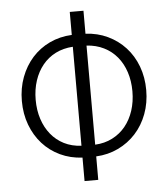

<svg xmlns="http://www.w3.org/2000/svg" viewBox="-52 -757 703 804"><g transform="rotate(-5 300.0 -355.5)"><path d="M328.6 -614.3Q378.9 -611.8 421.6 -591.6Q464.4 -571.3 495.6 -537.4Q526.9 -503.4 544.2 -457.3Q561.5 -411.1 561.5 -357.4Q561.5 -303.2 544.2 -257.1Q526.9 -210.9 495.6 -176.5Q464.4 -142.1 421.6 -121.6Q378.9 -101.1 328.6 -98.6V0H271V-98.6Q220.2 -101.1 177.5 -121.3Q134.8 -141.6 104 -175.8Q73.2 -210 55.9 -256.1Q38.6 -302.2 38.6 -356.4Q38.6 -410.2 55.9 -456.3Q73.2 -502.4 104 -536.9Q134.8 -571.3 177.5 -591.6Q220.2 -611.8 271 -614.3V-710.9H328.6ZM503.4 -357.4Q503.4 -400.9 491.2 -438Q479 -475.1 456.3 -502.4Q433.6 -529.8 401.1 -545.9Q368.7 -562 328.6 -564.5V-147.9Q368.7 -149.9 401.1 -166.5Q433.6 -183.1 456.3 -210.9Q479 -238.8 491.2 -276.1Q503.4 -313.5 503.4 -357.4ZM96.7 -356.4Q96.7 -312.5 108.9 -275.4Q121.1 -238.3 143.6 -210.7Q166 -183.1 198.2 -166.7Q230.5 -150.4 271 -148.4V-564.5Q230.5 -562 198.2 -545.7Q166 -529.3 143.6 -501.7Q121.1 -474.1 108.9 -437Q96.7 -399.9 96.7 -356.4Z"/></g></svg>

Font: Roboto Mono Light
Style: Regular
Weight: 300
Designer: Google
Version: Version 2.000985; 2015; ttfautohint (v1.3)